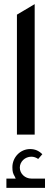

<svg xmlns="http://www.w3.org/2000/svg" viewBox="-20 -652 248 930"><path d="M62 0H148V-632L62 -581ZM11 258H198V213H132C101 213 76 189 76 160C76 131 101 107 132 107C144 107 155 111 165 118L185 95C168 78 149 70 126 70C78 70 40 110 40 158C40 179 43 189 51 202C52 205 54 209 56 213H11Z"/></svg>

Font: All Genders v4 Light
Style: Regular
Weight: 300
Designer: Rassam Alawdi
Foundry: Rassam Art
Version: Version 3.100;FEAKit 1.0